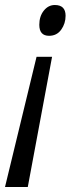

<svg xmlns="http://www.w3.org/2000/svg" viewBox="-41 -562 296 767"><path d="M155 -419Q186 -419 203.5 -443.5Q221 -468 221 -499Q221 -542 178 -542Q152 -542 134 -519.5Q116 -497 116 -463Q116 -419 155 -419ZM-21 185H70L167 -335H105Z"/></svg>

Font: Noto Sans UI Condensed
Style: Italic
Weight: 400
Width: 3
Italic angle: -12°
Designer: Monotype Design Team
Foundry: Monotype Imaging Inc.
Version: Version 1.901